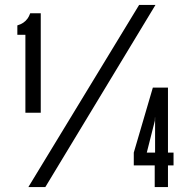

<svg xmlns="http://www.w3.org/2000/svg" viewBox="-20 -755 770 775"><path d="M82.5 -300H144.5V-701.5H102Q97 -688 91.5 -680.5Q77 -660 50 -652.5V-614.5H82.5ZM94.5 0H163L607.5 -735H541.5ZM604.5 0H658V-87.5H680.5V-139H658V-401.5H597L520 -139V-87.5H604.5ZM572.5 -139 605 -267.5 605.5 -281.5H606V-139Z"/></svg>

Font: League Gothic Condensed
Style: Regular
Weight: 400
Width: 3
Designer: The League of Moveable Type
Version: Version 1.600; ttfautohint (v1.8.3)